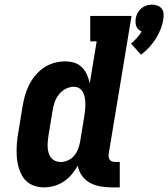

<svg xmlns="http://www.w3.org/2000/svg" viewBox="-20 -804 729 832"><path d="M591 -567 548 -615Q561 -626 573 -639.5Q585 -653 594 -668Q594 -668 594 -668Q594 -668 593 -668Q586 -671 580 -676.5Q574 -682 571 -689.5Q568 -697 567.5 -706Q567 -715 568 -724Q570 -736 576 -747.5Q582 -759 592 -767.5Q602 -776 614 -780Q626 -784 638 -784Q650 -784 661.5 -780Q673 -776 680 -767.5Q687 -759 688.5 -747.5Q690 -736 688 -724Q685 -701 676.5 -679Q668 -657 655.5 -637Q643 -617 626.5 -599Q610 -581 591 -567ZM170 8Q143 8 119.5 -2.5Q96 -13 82 -33Q68 -53 61 -78Q54 -103 52.5 -128.5Q51 -154 53 -181Q55 -208 60 -234L78 -344Q82 -368 88.5 -391Q95 -414 106 -436Q117 -458 133.5 -477.5Q150 -497 170.5 -511Q191 -525 215 -531.5Q239 -538 262 -538Q283 -538 302.5 -532Q322 -526 335.5 -512Q349 -498 357 -480Q365 -462 369 -443L399 -625H371V-735H550L451 -137Q450 -130 451 -123Q452 -116 456 -111Q460 -106 467 -104Q474 -102 480 -102H499V8H462Q437 8 413 3.5Q389 -1 368.5 -12.5Q348 -24 334.5 -43.5Q321 -63 317 -86Q306 -66 290.5 -48Q275 -30 255.5 -17Q236 -4 214 2Q192 8 170 8ZM243 -102Q259 -102 274.5 -109Q290 -116 301 -129Q312 -142 318 -157.5Q324 -173 327 -189L345 -299Q347 -312 348.5 -325.5Q350 -339 350 -352.5Q350 -366 348 -378.5Q346 -391 340.5 -402.5Q335 -414 324.5 -421Q314 -428 300 -428Q282 -428 264.5 -419Q247 -410 235 -394.5Q223 -379 217 -361.5Q211 -344 208 -326L190 -216Q188 -204 187 -191Q186 -178 186.5 -166Q187 -154 190.5 -142Q194 -130 201 -121Q208 -112 219 -107Q230 -102 243 -102Z"/></svg>

Font: Iosevka Curly Slab XBdEx
Style: Italic
Weight: 800
Width: 7
Italic angle: -9°
Monospace: yes
Designer: Belleve Invis
Foundry: Belleve Invis
Version: Version 11.1.0; ttfautohint (v1.8.3)